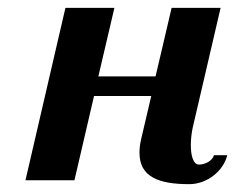

<svg xmlns="http://www.w3.org/2000/svg" viewBox="-20 -460 600 490"><path d="M472 -135 543 -440H418L377 -265H231L272 -440H147L45 0H170L220 -215H366L340 -104C337 -91 336 -80 336 -70C336 -8 386 10 463 10C508 10 550 -23 560 -64H526C523 -51 505 -40 488 -40C473 -40 467 -63 467 -90C467 -105 469 -121 472 -135Z"/></svg>

Font: Pfennig
Style: BoldItalic
Weight: 700
Italic angle: -13°
Version: Version 20100423